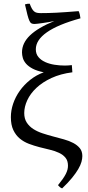

<svg xmlns="http://www.w3.org/2000/svg" viewBox="-20 -793 478 1044"><path d="M417.5 -693.4Q294.9 -659.7 234.9 -617.4Q174.8 -575.2 174.8 -524.9Q174.8 -499.5 189 -482.7Q203.1 -465.8 225.8 -455.6Q248.5 -445.3 276.6 -440.9Q304.7 -436.5 333 -436.5Q343.3 -436.5 352.8 -437.3Q362.3 -438 370.6 -439Q371.6 -429.2 372.1 -419.4Q372.6 -409.7 373.5 -399.9Q309.1 -391.6 260 -368.9Q210.9 -346.2 178 -315.2Q145 -284.2 128.4 -248.3Q111.8 -212.4 111.8 -178.2Q111.8 -147.5 125.5 -126.5Q139.2 -105.5 161.4 -91.3Q183.6 -77.1 211.9 -67.9Q240.2 -58.6 269.8 -50.8Q299.3 -43 327.6 -35.2Q356 -27.3 378.2 -15.6Q400.4 -3.9 414.1 12.9Q427.7 29.8 427.7 55.7Q427.7 69.8 422.9 87.4Q418 105 405.5 126.5Q393.1 147.9 371.8 174.1Q350.6 200.2 317.9 231.4Q310.1 228.5 305.2 224.1Q300.3 219.7 295.4 213.9Q310.5 195.3 321 180.4Q331.5 165.5 337.9 152.8Q344.2 140.1 346.9 129.4Q349.6 118.7 349.6 107.9Q349.6 81.1 336.2 64.7Q322.8 48.3 301 38.1Q279.3 27.8 251.5 21.2Q223.6 14.6 194.3 7.1Q165 -0.5 137.2 -11Q109.4 -21.5 87.6 -39.6Q65.9 -57.6 52.5 -85.7Q39.1 -113.8 39.1 -156.2Q39.1 -192.4 51.5 -229.2Q64 -266.1 87.4 -299.1Q110.8 -332 143.8 -358.4Q176.8 -384.8 217.8 -399.9Q181.2 -407.2 158 -419.4Q134.8 -431.6 121.8 -446.5Q108.9 -461.4 104.2 -477.5Q99.6 -493.7 99.6 -508.3Q99.6 -558.6 142.8 -600.3Q186 -642.1 275.4 -678.7Q263.7 -675.8 246.8 -673.1Q230 -670.4 213.9 -668Q197.8 -665.5 184.8 -664.1Q171.9 -662.6 167.5 -662.6Q157.7 -662.6 151.4 -665.8Q145 -668.9 139.9 -679.9Q134.8 -690.9 129.2 -712.2Q123.5 -733.4 115.7 -769Q122.6 -771.5 128.7 -772.2Q134.8 -772.9 141.6 -772.9Q147.5 -756.8 153.1 -746.8Q158.7 -736.8 165.3 -731.2Q171.9 -725.6 180.7 -723.6Q189.5 -721.7 202.1 -721.7Q221.7 -721.7 241.9 -722.2Q262.2 -722.7 286.4 -723.9Q310.5 -725.1 340.1 -727.3Q369.6 -729.5 407.7 -732.4Q411.6 -724.6 414.1 -713.1Q416.5 -701.7 417.5 -693.4Z"/></svg>

Font: Gentium
Style: Regular
Weight: 400
Designer: J. Victor Gaultney
Version: Version 1.03; 2011; OFL 1.1 release